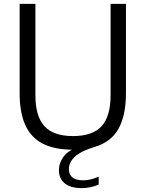

<svg xmlns="http://www.w3.org/2000/svg" viewBox="-20 -760 748 987"><path d="M400.5 207Q342.5 207 312.8 182.5Q283 158 283 114Q283 79 304.8 48Q326.5 17 380 -6.5L378 9.5H355Q260.5 9.5 200 -21.5Q139.5 -52.5 110.2 -116.8Q81 -181 81 -280V-740H162V-271Q162 -161.5 208.8 -111Q255.5 -60.5 355 -60.5Q455.5 -60.5 502 -111Q548.5 -161.5 548.5 -271V-740H627.5V-280Q627.5 -168.5 589.8 -99.2Q552 -30 466 -4.5Q414.5 11 386 29.5Q357.5 48 345.8 68.2Q334 88.5 334 109.5Q334 137.5 352.5 152.2Q371 167 407.5 167Q425.5 167 444.2 162.8Q463 158.5 487.5 148.5V188.5Q467 197.5 445.5 202.2Q424 207 400.5 207Z"/></svg>

Font: Encode Sans Condensed Thin
Style: Regular
Weight: 400
Version: Version 3.002